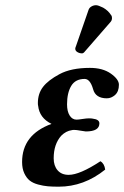

<svg xmlns="http://www.w3.org/2000/svg" viewBox="-20 -700 472 730"><path d="M184.1 -98.1Q184.1 -69.8 199 -52.5Q213.9 -35.2 241.2 -35.2Q283.2 -35.2 361.8 -86.9Q377 -78.1 379.9 -55.2Q299.3 9.8 203.1 9.8Q179.2 9.8 161.9 8.3Q144.5 6.8 124.8 1.5Q105 -3.9 92.8 -13.7Q80.6 -23.4 72.3 -41.3Q64 -59.1 64 -84Q64 -188 175.8 -229Q129.9 -251.5 125 -297.9Q124 -300.8 124 -308.1Q124 -344.2 143.6 -369.6Q163.1 -395 206.1 -418Q250.5 -441.9 321.8 -441.9Q370.6 -441.9 401.4 -420.2Q432.1 -398.4 432.1 -377.9Q432.1 -352.1 417.7 -339.1Q403.3 -326.2 386.2 -326.2Q343.3 -326.2 334 -360.8Q322.8 -399.9 301.8 -399.9Q266.6 -399.9 250.7 -373.3Q234.9 -346.7 234.9 -303.2Q234.9 -276.4 244.9 -260.7Q254.9 -245.1 271 -245.1Q277.8 -245.1 293.5 -247.6Q309.1 -250 317.9 -250Q328.1 -250 332 -249Q357.9 -246.1 357.9 -231Q357.9 -200.2 306.2 -200.2Q303.2 -200.2 286.6 -203.1Q270 -206.1 262.2 -206.1Q255.9 -206.1 252.9 -205.1Q231 -202.1 212.9 -184.1Q184.1 -151.9 184.1 -98.1ZM345.2 -680.2Q353.5 -680.2 372.1 -670.9Q391.6 -659.7 401.9 -643.1Q405.8 -639.2 405.8 -631.8Q405.8 -623 400.9 -617.2L303.2 -504.9Q297.4 -497.1 292 -497.1Q282.2 -497.1 274.2 -502Q266.1 -506.8 266.1 -515.1Q266.1 -516.1 266.6 -517.8Q267.1 -519.5 267.1 -520Q267.6 -521.5 268.6 -523.9Q269.5 -526.4 270 -527.8L316.9 -663.1Q319.8 -670.9 327.9 -675.5Q335.9 -680.2 345.2 -680.2Z"/></svg>

Font: Common Serif
Style: Bold Italic
Weight: 700
Italic angle: -12°
Designer: Philipp H. Poll, Khaled Hosny
Foundry: Stefan Peev, Context Ltd.
Version: Version 1.026